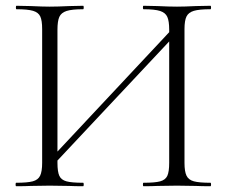

<svg xmlns="http://www.w3.org/2000/svg" viewBox="-20 -645 786 665"><path d="M149 -88 588 -557 604 -542 164 -73ZM36 -12Q75 -12 93.5 -17Q112 -22 119 -36.5Q126 -51 126 -81V-544Q126 -574 119.5 -588Q113 -602 94.5 -607.5Q76 -613 37 -613Q35 -613 35 -619Q35 -625 37 -625L86 -624Q128 -622 152 -622Q179 -622 221 -624L268 -625Q270 -625 270 -619Q270 -613 268 -613Q229 -613 210.5 -607Q192 -601 185.5 -586.5Q179 -572 179 -542V-81Q179 -50 185.5 -36Q192 -22 210 -17Q228 -12 268 -12Q270 -12 270 -6Q270 0 268 0Q238 0 220 -1L152 -2L86 -1Q68 0 36 0Q34 0 34 -6Q34 -12 36 -12ZM477 -12Q517 -12 535 -17Q553 -22 559.5 -36Q566 -50 566 -81V-542Q566 -572 559.5 -586.5Q553 -601 534.5 -607Q516 -613 477 -613Q475 -613 475 -619Q475 -625 477 -625L525 -624Q565 -622 593 -622Q619 -622 659 -624L709 -625Q711 -625 711 -619Q711 -613 709 -613Q670 -613 651.5 -607.5Q633 -602 626 -588Q619 -574 619 -544V-81Q619 -51 626 -36.5Q633 -22 651.5 -17Q670 -12 709 -12Q711 -12 711 -6Q711 0 709 0Q677 0 659 -1L593 -2L525 -1Q507 0 477 0Q475 0 475 -6Q475 -12 477 -12Z"/></svg>

Font: Cormorant Unicase Light
Style: Regular
Weight: 300
Designer: Christian Thalmann (Catharsis Fonts)
Foundry: Catharsis Fonts
Version: Version 4.000